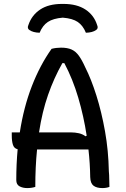

<svg xmlns="http://www.w3.org/2000/svg" viewBox="-20 -953 640 979"><path d="M182 -786Q148 -787 130 -800Q117 -808 125 -826Q142 -876 185 -904.5Q228 -933 296 -933H304Q372 -933 415.5 -904.5Q459 -876 475 -826Q483 -808 470 -800Q452 -787 418 -786Q403 -823 376.5 -841Q350 -859 300 -863Q251 -859 224 -841Q197 -823 182 -786ZM160 0Q141 6 119 6Q96 6 79.5 -3Q63 -12 63 -35Q63 -116 70 -192Q52 -196 46 -214.5Q40 -233 40 -262V-278H81Q101 -407 142.5 -514Q184 -621 243 -704Q266 -710 291 -710Q324 -710 345 -700.5Q366 -691 382 -669Q398 -647 415 -609Q445 -550 471.5 -466Q498 -382 515.5 -283.5Q533 -185 535 -80Q537 -60 537 -40Q537 -20 538 0Q522 6 502 6Q473 6 457 -6Q441 -18 440 -50Q439 -121 431 -191H169Q160 -103 160 0ZM340 -278Q363 -278 382.5 -273.5Q402 -269 416 -258L422 -261Q407 -360 379 -455Q351 -550 308 -631H298Q255 -555 225 -469Q195 -383 179 -278Z"/></svg>

Font: Recursive Mn Csl St
Style: Regular
Weight: 400
Monospace: yes
Version: Version 1.079;hotconv 1.0.112;makeotfexe 2.5.65598; ttfautoh